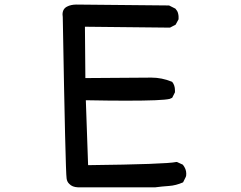

<svg xmlns="http://www.w3.org/2000/svg" viewBox="-20 -799 1040 829"><path d="M251 -725.6Q250 -730.5 250 -736.3Q250 -760.7 269.5 -770.5Q286.1 -779.3 310.5 -779.3L710 -775.4L737.3 -761.7Q746.1 -752 748.5 -742.7Q751 -733.4 751 -727.5Q751 -721.7 751 -715.8L738.3 -692.4L713.9 -679.7L346.7 -683.6L348.6 -461.9L633.8 -463.9Q678.7 -463.9 721.7 -446.3L723.6 -445.3Q735.4 -430.7 735.4 -409.2Q735.4 -406.2 735.4 -400.4L723.6 -377L721.7 -376L712.9 -372.1Q682.6 -364.3 524.4 -364.3Q451.2 -364.3 350.6 -366.2L360.4 -85.9Q696.3 -89.8 741.2 -99.6H744.1L769.5 -87.9Q784.2 -69.3 784.2 -49.8Q784.2 -38.1 782.2 -35.2L770.5 -11.7Q739.3 2 709.5 3.9Q679.7 5.9 650.4 9.8H649.4H317.4H316.4Q292 8.8 279.3 -4.9Q269.5 -13.7 267.6 -28.3Q262.7 -57.6 251 -725.6Z"/></svg>

Font: JasonHandwriting2
Style: SemiBold
Weight: 600
Version: Version 1.04.7